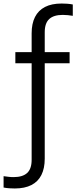

<svg xmlns="http://www.w3.org/2000/svg" viewBox="-83 -838 432 1088"><path d="M0.6 230Q-13.3 230 -30.3 228.9Q-47.4 227.7 -62.7 224.7V160.3Q-47.8 162.2 -34.7 163.9Q-21.7 165.6 -5.9 165.6Q45.4 165.6 70.8 142.2Q96.3 118.9 96.3 67.3V-649Q96.3 -703.9 115.3 -741.6Q134.3 -779.2 172 -798.6Q209.7 -818 266.1 -818Q280.4 -818 297.2 -816.9Q314.1 -815.7 329.5 -812.7V-748.3Q314.9 -750.6 301.7 -752.1Q288.6 -753.6 272.6 -753.6Q221.5 -753.6 196 -730.2Q170.5 -706.9 170.5 -655.3V61Q170.5 115.9 151.6 153.6Q132.8 191.2 94.9 210.6Q57 230 0.6 230ZM4 -479.4V-542.6H311.4V-479.4Z"/></svg>

Font: Encode Sans Condensed Thin
Style: Regular
Weight: 100
Width: 3
Designer: Multiple Designers
Foundry: Impallari Type
Version: Version 3.002